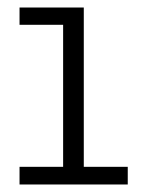

<svg xmlns="http://www.w3.org/2000/svg" viewBox="-20 -491 382 511"><path d="M148 -7V-471H203V-7ZM32 0V-47H320V0ZM32 -425V-471H195V-425Z"/></svg>

Font: BioRhyme Light
Style: Regular
Weight: 300
Designer: Aoife Mooney
Foundry: Aoife Mooney Type
Version: Version 1.600;gftools[0.9.33]